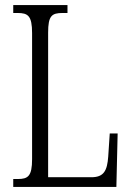

<svg xmlns="http://www.w3.org/2000/svg" viewBox="-20 -734 515 754"><path d="M32 0H437L442 -210H411L405 -119C401 -64 388 -38 339 -38H169V-606C169 -672 183 -683 226 -683H245V-714H32V-683H49C90 -683 106 -672 106 -604V-109C106 -42 90 -31 50 -31H32Z"/></svg>

Font: Noto Serif Devanagari ExtraCondensed Light
Style: Regular
Weight: 300
Width: 2
Designer: Universal Thirst, Indian Type Foundry and the Monotype Design Team
Foundry: Monotype Imaging Inc.
Version: Version 2.004